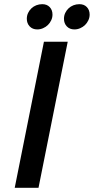

<svg xmlns="http://www.w3.org/2000/svg" viewBox="-20 -900 450 920"><path d="M50.5 0 190.5 -700H304.5L164.5 0ZM182.5 -880Q205 -880 218.2 -866Q231.5 -852 231.5 -830Q231.5 -816 225.5 -803Q219.5 -790 209.5 -780.2Q199.5 -770.5 186.2 -764.8Q173 -759 158.5 -759Q136 -759 122.2 -773.5Q108.5 -788 108.5 -810Q108.5 -825 114.5 -837.8Q120.5 -850.5 130.5 -860Q140.5 -869.5 154 -874.8Q167.5 -880 182.5 -880ZM360.5 -880Q383 -880 396.2 -866Q409.5 -852 409.5 -830Q409.5 -816 403.5 -803Q397.5 -790 387.5 -780.2Q377.5 -770.5 364.2 -764.8Q351 -759 336.5 -759Q314 -759 300.2 -773.5Q286.5 -788 286.5 -810Q286.5 -825 292.5 -837.8Q298.5 -850.5 308.5 -860Q318.5 -869.5 332 -874.8Q345.5 -880 360.5 -880Z"/></svg>

Font: Argentum Sans
Style: Italic
Weight: 400
Italic angle: -11.3099°
Designer: Julieta Ulanovsky, Owen Earl, Rasmus Andersson, Cristiano Sobral
Foundry: The Argentum Sans Project Authors
Version: Version 3.131; ttfautohint (v1.8.4.7-5d5b-dirty)